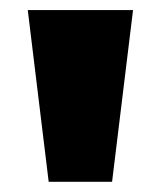

<svg xmlns="http://www.w3.org/2000/svg" viewBox="-20 -770 319 381"><path d="M244 -750 202.4 -409.2H76.6L35.1 -750Z"/></svg>

Font: Unbounded Variable
Style: Regular
Weight: 400
Designer: Luke Prowse, Jean-Baptiste Morizot, Fátima Lázaro, Florian Runge
Foundry: NaN
Version: Version 1.600;FEAKit 1.0